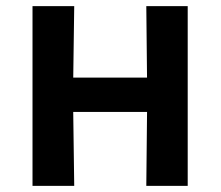

<svg xmlns="http://www.w3.org/2000/svg" viewBox="-20 -606 719 626"><path d="M86 0V-586H222L218 -295L222 0ZM457 0 460 -294 457 -586H592V0ZM148 -241V-353H530V-241Z"/></svg>

Font: Ruda ExtraBold
Style: Regular
Weight: 800
Designer: Mariela Monsalve and Angelina Sanchez
Foundry: Mariela Monsalve and Angelina Sanchez
Version: Version 2.000